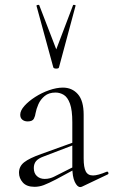

<svg xmlns="http://www.w3.org/2000/svg" viewBox="-20 -750 460 778"><path d="M313 6Q309 8 305 8Q293 8 283 -13Q273 -34 273 -74V-255Q273 -304 263.5 -330Q254 -356 238.5 -365.5Q223 -375 205 -375Q178 -375 161 -361Q144 -347 135.5 -327.5Q127 -308 124 -291Q123 -281 117.5 -269.5Q112 -258 92 -258Q79 -258 70.5 -265Q62 -272 62 -285Q62 -302 79 -321Q96 -340 122.5 -357Q149 -374 179 -384.5Q209 -395 235 -395Q272 -395 295.5 -368.5Q319 -342 319 -285V-108Q319 -72 327.5 -55.5Q336 -39 357 -39Q376 -39 412 -54Q417 -56 419 -50.5Q421 -45 416 -43ZM120 7Q88 7 72.5 -10.5Q57 -28 57 -50Q57 -76 78 -92.5Q99 -109 147 -126L283 -175L285 -165L157 -116Q135 -108 126 -97Q117 -86 117 -69Q117 -48 129.5 -36.5Q142 -25 161 -25Q172 -25 181.5 -27.5Q191 -30 199 -34L292 -81L294 -70L207 -23Q176 -7 157.5 0Q139 7 120 7ZM128 -726Q127 -729 132.5 -730Q138 -731 139 -729L208 -550L276 -729Q277 -731 282.5 -730Q288 -729 286 -726L219 -477Q218 -472 208 -472Q198 -472 196 -477Z"/></svg>

Font: Cormorant Light
Style: Regular
Weight: 300
Designer: Christian Thalmann (Catharsis Fonts)
Foundry: Catharsis Fonts
Version: Version 4.000